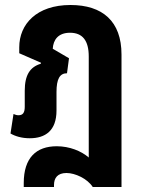

<svg xmlns="http://www.w3.org/2000/svg" viewBox="-20 -549 565 768"><path d="M75 199H196V191C196 163 210 143 246 143C280 143 329 165 351 199H466V-331C466 -464 390 -529 262 -529C126 -529 57 -452 57 -360V-336L144 -298L143 -294C100 -281 79 -249 79 -186V-122C79 -99 72 -88 54 -88C47 -88 41 -90 34 -93L22 -15C41 -4 67 4 99 4C161 4 206 -26 206 -107V-181C206 -233 219 -256 248 -256L256 -316L191 -354C193 -390 213 -418 260 -418C310 -418 335 -387 335 -323V81C305 55 258 36 207 36C125 36 75 82 75 183Z"/></svg>

Font: Noto Sans Thai UI ExtCond
Style: Bold
Weight: 700
Width: 2
Designer: Monotype Design Team
Foundry: Monotype Imaging Inc.
Version: Version 2.000